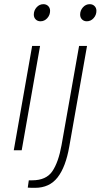

<svg xmlns="http://www.w3.org/2000/svg" viewBox="-20 -720 482 920"><path d="M142 -650Q142 -670 155.5 -685Q169 -700 188 -700Q202 -700 211 -691Q220 -682 220 -668Q220 -648 206.5 -633Q193 -618 174 -618Q160 -618 151 -627Q142 -636 142 -650ZM134 -500H172L84 0H46ZM364 -650Q364 -670 377.5 -685Q391 -700 410 -700Q424 -700 433 -691Q442 -682 442 -668Q442 -648 428.5 -633Q415 -618 396 -618Q382 -618 373 -627Q364 -636 364 -650ZM113 179 118 144H134Q201 144 230.5 101Q260 58 275 -25L359 -500H397L312 -18Q295 80 256 130Q217 180 148 180Q123 180 113 179Z"/></svg>

Font: Sarabun Thin
Style: Italic
Weight: 250
Italic angle: -10°
Designer: Suppakit Chalermlarp | Katatrad Co.,Ltd.
Foundry: Cadson Demak Co.,Ltd.
Version: Version 1.000; ttfautohint (v1.6)